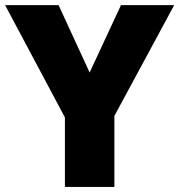

<svg xmlns="http://www.w3.org/2000/svg" viewBox="-20 -734 704 754"><path d="M0 -713.9H210L332 -449.2L455.1 -713.9H664.1L429.2 -278.8V0H234.9V-272.9Z"/></svg>

Font: Nokora Black
Style: Regular
Weight: 900
Designer: Danh Hong
Version: Version 8.000; ttfautohint (v1.8.3)